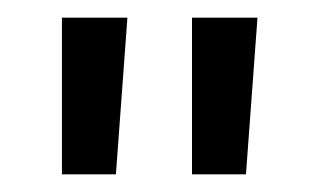

<svg xmlns="http://www.w3.org/2000/svg" viewBox="-20 -664 361 217"><path d="M197 -467V-644H271L258 -467ZM50 -467V-644H124L111 -467Z"/></svg>

Font: Kanit Light
Style: Regular
Weight: 300
Designer: Katatrad Team
Foundry: CadsonDemak
Version: Version 2.000; ttfautohint (v1.8.3)